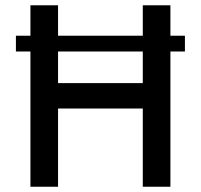

<svg xmlns="http://www.w3.org/2000/svg" viewBox="-20 -710 764 730"><path d="M683.1 -574.2V-514.2H627.9V0H522.9V-297.4H200.7V0H95.7V-514.2H40.5V-574.2H95.7V-689.9H200.7V-574.2H522.9V-689.9H627.9V-574.2ZM522.9 -394V-514.2H200.7V-394Z"/></svg>

Font: HK Grotesk SemiBold Legacy
Style: Regular
Weight: 600
Designer: Alfredo Marco Pradil
Foundry: Hanken Design Co.
Version: Version 2.022;PS 002.022;hotconv 1.0.88;makeotf.lib2.5.64775